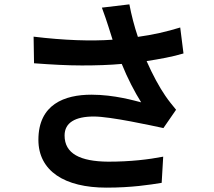

<svg xmlns="http://www.w3.org/2000/svg" viewBox="-20 -818 980 880"><path d="M240 -14C294 23 372 42 468 42C583 42 666 29 721 20L728 -100C661 -87 578 -77 476 -77C347 -78 276 -114 276 -197C276 -256 325 -284 410 -284C487 -284 677 -242 729 -231L787 -315C770 -336 753 -356 737 -380C712 -416 679 -476 652 -538C710 -547 772 -558 821 -573L806 -692C745 -673 678 -658 612 -649C596 -696 582 -750 573 -798L447 -783C459 -751 470 -718 477 -696L496 -636C398 -629 274 -633 134 -650L136 -528C216 -522 289 -518 355 -518C422 -518 483 -520 538 -525C564 -460 598 -395 627 -349C598 -356 505 -384 399 -384C276 -384 156 -340 156 -177C156 -106 186 -51 240 -14Z"/></svg>

Font: GenSekiGothic2 TW B
Style: Regular
Weight: 700
Version: Version 2.100;PS 2.1;hotconv 16.6.51;makeotf.lib2.5.65220 DE